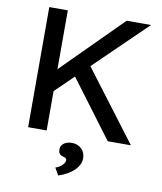

<svg xmlns="http://www.w3.org/2000/svg" viewBox="-99 -780 931 1102"><g transform="rotate(10 366.0 -228.5)"><path d="M188 -212 182 -333 549 -700H691ZM98 0V-700H206V0ZM562 0 294 -358 374 -427 697 0ZM316 243 292 201Q306 197 318.5 188.5Q331 180 338.5 169.5Q346 159 346 149Q346 143 342.5 139Q339 135 327 132Q309 127 303 118Q297 109 297 94Q297 72 315 58.5Q333 45 362 45Q395 45 417.5 66Q440 87 440 122Q440 141 431 159Q422 177 406 192.5Q390 208 367 221Q344 234 316 243Z"/></g></svg>

Font: Lexend Medium
Style: Regular
Weight: 500
Designer: Bonnie Shaver-Troup, Thomas Jockin
Foundry: Lexend
Version: Version 1.005